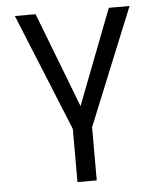

<svg xmlns="http://www.w3.org/2000/svg" viewBox="-53 -564 692 834"><g transform="rotate(-5 293.0 -147.0)"><path d="M251 224.6H335V-7.3L543 -517.6H452.6L293 -103L133.3 -517.6H43L251 -7.3Z"/></g></svg>

Font: Cascadia Code SemiLight
Style: Regular
Weight: 350
Monospace: yes
Designer: Aaron Bell
Foundry: Saja Typeworks
Version: Version 2404.023